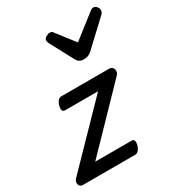

<svg xmlns="http://www.w3.org/2000/svg" viewBox="-213 -972 1010 1096"><g transform="rotate(-30 292.0 -424.0)"><path d="M11 0Q-10 0 -14.5 -19.5Q-19 -39 -2 -55L353 -420H134Q123 -420 119 -430Q115 -440 120 -460Q126 -480 135.5 -490Q145 -500 156 -500H470Q487 -500 494.5 -490Q502 -480 501 -467Q500 -454 491 -445L138 -80H379Q390 -80 394 -70.5Q398 -61 393 -40Q387 -21 377 -10.5Q367 0 356 0ZM568 -848Q580 -848 589.5 -837Q599 -826 599 -814Q599 -804 595.5 -798.5Q592 -793 588 -789L429 -640Q415 -627 401.5 -622.5Q388 -618 371 -618Q358 -618 347 -624.5Q336 -631 329 -644L248 -796Q244 -804 242.5 -809.5Q241 -815 241 -819Q241 -831 256 -839.5Q271 -848 280 -848Q291 -848 296.5 -843Q302 -838 306 -831L393 -719L539 -833Q546 -838 552.5 -843Q559 -848 568 -848Z"/></g></svg>

Font: Playwrite AU VIC
Style: Regular
Weight: 400
Designer: Veronika Burian, José Scaglione
Foundry: TypeTogether
Version: Version 1.002